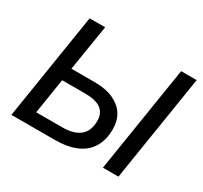

<svg xmlns="http://www.w3.org/2000/svg" viewBox="-145 -904 1166 1103"><g transform="rotate(30 438.0 -352.5)"><path d="M44 0 156 -705H259L210 -402H363Q439 -402 489.5 -378.5Q540 -355 565 -315Q590 -275 590 -220Q590 -149 560.5 -99.5Q531 -50 473 -25Q415 0 329 0ZM160 -84H332Q410 -84 449.5 -117Q489 -150 489 -215Q489 -267 455 -292.5Q421 -318 351 -318H197ZM651 0 763 -705H866L754 0Z"/></g></svg>

Font: Nunito Sans 12pt SemiBold
Style: Italic
Weight: 600
Italic angle: -9°
Designer: Vernon Adams
Foundry: Vernon Adams
Version: Version 3.101;gftools[0.9.27]